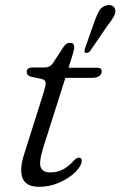

<svg xmlns="http://www.w3.org/2000/svg" viewBox="-20 -711 464 740"><path d="M143 -406 99 -415.5Q83 -420.5 83 -433.5Q83 -451 106.5 -451H153Q171.5 -451 183 -466L226 -532Q235.5 -546 250 -546Q266 -546 266 -529.5Q266 -519 258.5 -495.5L244 -450H355Q372 -450 372 -436Q372 -424 361.8 -417.5Q351.5 -411 334 -411H232L147.5 -144.5Q129 -85 137.2 -65.8Q145.5 -46.5 174 -46.5Q199.5 -46.5 221.2 -57.2Q243 -68 266 -93.5Q276 -103.5 284 -103.5Q295.5 -103.5 295 -91Q294.5 -72 271 -48.5Q247.5 -25 210.2 -8Q173 9 131 9Q80 9 67 -24.5Q54 -58 73.5 -118L149 -357Q156.5 -382 155.8 -392.2Q155 -402.5 143 -406ZM344.5 -629Q353.5 -655 363.2 -670.8Q373 -686.5 392 -690.5Q406.5 -693.5 415.5 -687Q424.5 -680.5 424.5 -669Q424.5 -656.5 416.2 -643Q408 -629.5 395 -613.5L327.5 -514.5Q318.5 -504.5 309.5 -507.5Q305 -509 305.5 -514Q306 -519 307.5 -524.5Z"/></svg>

Font: Fraunces 9pt Soft Light
Style: Italic
Weight: 300
Italic angle: -16°
Version: Version 1.000;[0bf87f6ff]